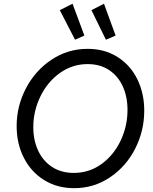

<svg xmlns="http://www.w3.org/2000/svg" viewBox="-20 -982 805 1008"><path d="M67.4 -319.8Q67.4 -425.3 116.5 -518.8Q165.5 -612.3 251 -668.9Q336.4 -725.6 439.9 -725.6Q529.3 -725.6 596.9 -682.9Q664.6 -640.1 700.9 -566.2Q737.3 -492.2 737.3 -400.9Q737.3 -294.9 689.5 -201.2Q641.6 -107.4 557.1 -50.8Q472.7 5.9 369.1 5.9Q280.3 5.9 211.7 -36.6Q143.1 -79.1 105.2 -153.6Q67.4 -228 67.4 -319.8ZM649.4 -404.8Q649.4 -473.6 624.8 -528.1Q600.1 -582.5 553 -614Q505.9 -645.5 440.4 -645.5Q359.4 -645.5 293.9 -598.4Q228.5 -551.3 191.7 -474.9Q154.8 -398.4 154.8 -314.5Q154.8 -246.1 180.2 -191.4Q205.6 -136.7 253.4 -105.5Q301.3 -74.2 367.2 -74.2Q448.7 -74.2 513.2 -121.1Q577.6 -168 613.5 -244.1Q649.4 -320.3 649.4 -404.8ZM293.9 -928.7 360.8 -962.4 422.9 -795.4 374 -773.4ZM460 -928.7 525.9 -962.4 586.9 -795.4 536.1 -773.4Z"/></svg>

Font: Reddit Sans Chocolate
Style: Italic
Weight: 400
Italic angle: -11.25°
Designer: Stephen Hutchings
Version: Version 1.013